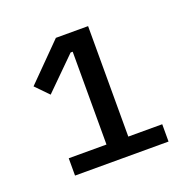

<svg xmlns="http://www.w3.org/2000/svg" viewBox="-78 -774 515 521"><g transform="rotate(-20 179.5 -513.5)"><path d="M55 -329V-379H164V-647H158L68 -558L32 -595L134 -698H227V-379H325V-329Z"/></g></svg>

Font: IBM Plex Sans Thai
Style: Regular
Weight: 400
Designer: Mike Abbink, Paul van der Laan, Pieter van Rosmalen, Ben Mitchell, Mark Frömberg
Foundry: Bold Monday
Version: Version 1.2